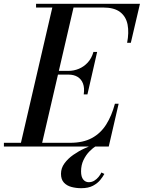

<svg xmlns="http://www.w3.org/2000/svg" viewBox="-66 -770 755 1009"><path d="M39.5 0 213.5 -750H325L151 0ZM-45.5 0V-19.5H302Q370.5 -19.5 416.8 -44.5Q463 -69.5 492 -115.5Q521 -161.5 538 -225H557.5L505.5 0ZM374 -274Q379 -307.5 370.2 -330.8Q361.5 -354 341.8 -366Q322 -378 293.5 -378H224V-397.5H293.5Q322 -397.5 348.5 -408.5Q375 -419.5 395.2 -441.5Q415.5 -463.5 425 -497H444.5L393.5 -274ZM602 -545Q612.5 -598.5 604.5 -640.5Q596.5 -682.5 565.5 -706.5Q534.5 -730.5 476 -730.5H123.5V-750H669.5L621.5 -545ZM360.5 219Q334 219 309.5 212.5Q285 206 269.8 189.5Q254.5 173 254.5 143.5Q254.5 113.5 272.8 88.5Q291 63.5 319.2 43.8Q347.5 24 378.5 9.8Q409.5 -4.5 435 -12.5L440.5 -4Q423 6.5 404.2 25.5Q385.5 44.5 372.8 71Q360 97.5 360 130.5Q360 159.5 371.5 173.5Q383 187.5 400.5 187.5Q416.5 187.5 429.5 179.5Q442.5 171.5 452 159.8Q461.5 148 467 136.5L482.5 144Q475 158 461 175.5Q447 193 422.8 206Q398.5 219 360.5 219Z"/></svg>

Font: Bodoni Moda 11pt Medium
Style: Italic
Weight: 500
Italic angle: -13°
Designer: Owen Earl
Foundry: indestructible type
Version: Version 2.004